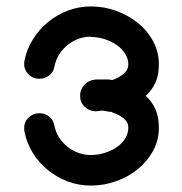

<svg xmlns="http://www.w3.org/2000/svg" viewBox="-20 -576 567 597"><path d="M433 -278Q452 -261 463 -237Q474 -213 474 -179Q474 -140 456 -107Q438 -74 408.5 -50Q379 -26 341 -12.5Q303 1 263 1Q224 1 190 -12Q156 -25 128.5 -47.5Q101 -70 82 -100.5Q63 -131 56 -167Q56 -170 55.5 -172.5Q55 -175 55 -177Q55 -197 69 -210.5Q83 -224 103 -224Q120 -224 133 -213.5Q146 -203 149 -186Q157 -146 189.5 -120Q222 -94 263 -94Q284 -94 305 -100.5Q326 -107 342.5 -118Q359 -129 369 -145Q379 -161 379 -179Q379 -196 365 -207.5Q351 -219 328 -227V-228Q320 -228 311.5 -230Q303 -232 298 -232Q293 -232 288 -231Q283 -230 278 -230Q258 -230 243.5 -244Q229 -258 229 -278Q229 -297 241 -311Q253 -325 272 -328H273Q279 -329 286 -329H298H314Q321 -329 329 -327Q351 -335 365 -347Q379 -359 379 -376Q379 -394 368.5 -410Q358 -426 341.5 -437Q325 -448 304.5 -454.5Q284 -461 263 -461V-462Q222 -462 189.5 -435.5Q157 -409 149 -368Q146 -351 132.5 -341Q119 -331 102 -331Q82 -331 68.5 -345Q55 -359 55 -377Q55 -380 55.5 -382.5Q56 -385 56 -387Q63 -423 82.5 -454Q102 -485 129.5 -507.5Q157 -530 191 -543Q225 -556 263 -556Q304 -556 342 -542Q380 -528 409.5 -504Q439 -480 456.5 -447Q474 -414 474 -376Q474 -342 463 -318.5Q452 -295 433 -278Z"/></svg>

Font: VDS
Style: Regular
Weight: 400
Designer: artmaker
Foundry: artmaker
Version: Version 1.000 2009 initial release